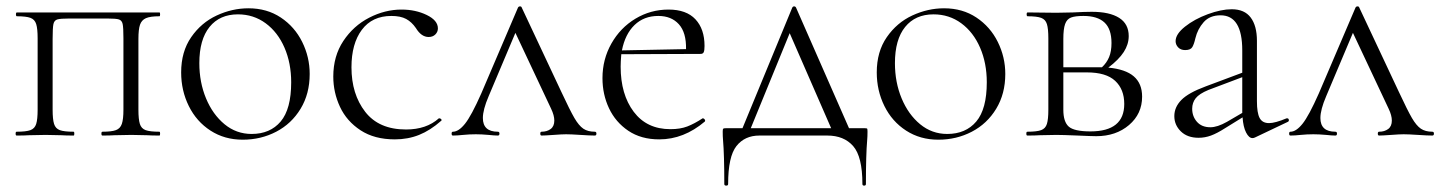

<svg xmlns="http://www.w3.org/2000/svg" viewBox="-20 -425 4516 602"><path d="M480 0Q455 0 441 -1L392 -2L339 -1Q325 0 301 0Q298 0 298 -6Q298 -12 301 -12Q330 -12 343.5 -17Q357 -22 362 -36.5Q367 -51 367 -81V-305Q367 -339 364.5 -350Q362 -361 353 -364Q344 -367 315 -367H199Q169 -367 159.5 -364Q150 -361 147.5 -349.5Q145 -338 145 -303V-81Q145 -51 149.5 -36.5Q154 -22 167.5 -17Q181 -12 211 -12Q213 -12 213 -6Q213 0 211 0Q186 0 172 -1L123 -2L71 -1Q57 0 32 0Q29 0 29 -6Q29 -12 32 -12Q62 -12 75.5 -17Q89 -22 93.5 -36.5Q98 -51 98 -81V-305Q98 -335 93.5 -349.5Q89 -364 75.5 -369Q62 -374 33 -374Q30 -374 30 -380Q30 -386 33 -386H480Q482 -386 482 -380Q482 -374 480 -374Q451 -374 437.5 -368Q424 -362 419 -347.5Q414 -333 414 -303V-81Q414 -51 418.5 -36.5Q423 -22 436.5 -17Q450 -12 480 -12Q482 -12 482 -6Q482 0 480 0Z M548 -198Q548 -263 579.5 -308.5Q611 -354 659.5 -376.5Q708 -399 759 -399Q817 -399 860.5 -370Q904 -341 927.5 -293.5Q951 -246 951 -193Q951 -131 922.5 -84Q894 -37 846 -12Q798 13 741 13Q684 13 640 -15.5Q596 -44 572 -92.5Q548 -141 548 -198ZM893 -167Q893 -227 872 -275.5Q851 -324 813 -352Q775 -380 726 -380Q669 -380 637 -340.5Q605 -301 605 -227Q605 -167 626 -116.5Q647 -66 684 -35.5Q721 -5 769 -5Q827 -5 860 -44Q893 -83 893 -167Z M1025 -185Q1025 -249 1056.5 -296.5Q1088 -344 1137.5 -369.5Q1187 -395 1239 -395Q1283 -395 1318 -378Q1353 -361 1353 -336Q1353 -325 1345 -317Q1337 -309 1324 -309Q1301 -309 1284 -337Q1271 -356 1253.5 -365.5Q1236 -375 1207 -375Q1147 -375 1114.5 -331.5Q1082 -288 1082 -214Q1082 -130 1125 -74.5Q1168 -19 1253 -19Q1317 -19 1356 -54H1358Q1361 -54 1363.5 -51Q1366 -48 1363 -46Q1329 -16 1294 -2Q1259 12 1218 12Q1154 12 1110.5 -16.5Q1067 -45 1046 -90Q1025 -135 1025 -185Z M1845 0Q1830 0 1800 -2Q1770 -4 1755 -4Q1742 -4 1716 -2Q1688 0 1678 0Q1674 0 1674 -6Q1674 -12 1678 -12Q1695 -12 1706.5 -20.5Q1718 -29 1718 -47Q1718 -63 1708 -84L1596 -322L1512 -123Q1494 -81 1494 -55Q1494 -12 1541 -12Q1546 -12 1546 -6Q1546 0 1541 0Q1530 0 1512 -2Q1490 -4 1472 -4Q1452 -4 1432 -2Q1414 0 1400 0Q1396 0 1396 -6Q1396 -12 1400 -12Q1418 -12 1438 -37Q1458 -62 1489 -132L1604 -401Q1606 -405 1610.5 -405Q1615 -405 1616 -401L1740 -137Q1767 -79 1781 -55Q1795 -31 1809 -21.5Q1823 -12 1845 -12Q1850 -12 1850 -6Q1850 0 1845 0Z M2184 -54Q2187 -54 2189.5 -50.5Q2192 -47 2190 -44Q2124 12 2047 12Q1990 12 1950 -15Q1910 -42 1889.5 -85.5Q1869 -129 1869 -180Q1869 -239 1897 -288.5Q1925 -338 1972.5 -366.5Q2020 -395 2076 -395Q2132 -395 2160.5 -364.5Q2189 -334 2189 -281Q2189 -267 2186.5 -261.5Q2184 -256 2177 -256L1928 -255Q1926 -231 1926 -216Q1926 -129 1967 -74.5Q2008 -20 2082 -20Q2113 -20 2135 -28.5Q2157 -37 2183 -54ZM1930 -267 2131 -271Q2132 -323 2108.5 -349Q2085 -375 2044 -375Q1999 -375 1969.5 -346.5Q1940 -318 1930 -267Z M2700 -12Q2700 3 2699 14Q2695 60 2695 152Q2695 157 2689.5 157Q2684 157 2684 152Q2684 66 2655 33Q2626 0 2574 0H2361Q2315 0 2289 33Q2263 66 2263 152Q2263 157 2257 157Q2251 157 2251 152Q2251 60 2247 14Q2246 3 2246 -12Q2246 -20 2247.5 -21.5Q2249 -23 2256 -23H2308L2464 -401Q2466 -405 2470 -405Q2474 -405 2476 -401L2642 -23H2691Q2698 -23 2699 -21.5Q2700 -20 2700 -12ZM2586 -23 2456 -321 2334 -23Z M2729 -198Q2729 -263 2760.5 -308.5Q2792 -354 2840.5 -376.5Q2889 -399 2940 -399Q2998 -399 3041.5 -370Q3085 -341 3108.5 -293.5Q3132 -246 3132 -193Q3132 -131 3103.5 -84Q3075 -37 3027 -12Q2979 13 2922 13Q2865 13 2821 -15.5Q2777 -44 2753 -92.5Q2729 -141 2729 -198ZM3074 -167Q3074 -227 3053 -275.5Q3032 -324 2994 -352Q2956 -380 2907 -380Q2850 -380 2818 -340.5Q2786 -301 2786 -227Q2786 -167 2807 -116.5Q2828 -66 2865 -35.5Q2902 -5 2950 -5Q3008 -5 3041 -44Q3074 -83 3074 -167Z M3561 -122Q3561 -68 3520 -33Q3479 2 3417 2Q3403 2 3359 0Q3311 -2 3292 -2L3240 -1Q3226 0 3201 0Q3198 0 3198 -6Q3198 -12 3201 -12Q3231 -12 3244.5 -17Q3258 -22 3262.5 -36.5Q3267 -51 3267 -81V-305Q3267 -335 3262.5 -349.5Q3258 -364 3244.5 -369Q3231 -374 3202 -374Q3199 -374 3199 -380Q3199 -386 3202 -386L3292 -385L3344 -386Q3382 -388 3403 -388Q3459 -388 3489 -369Q3519 -350 3519 -312Q3519 -286 3503.5 -262Q3488 -238 3455 -213Q3509 -208 3535 -185.5Q3561 -163 3561 -122ZM3314 -303V-214H3423H3435Q3450 -228 3457.5 -246Q3465 -264 3465 -290Q3465 -334 3443 -354.5Q3421 -375 3377 -375Q3351 -375 3338 -370Q3325 -365 3319.5 -349.5Q3314 -334 3314 -303ZM3505 -99Q3505 -145 3476.5 -171.5Q3448 -198 3388 -198H3314V-81Q3314 -43 3331 -28Q3348 -13 3399 -13Q3505 -13 3505 -99Z M4016 -54Q4020 -54 4021 -49.5Q4022 -45 4018 -43L3915 6Q3911 8 3907 8Q3896 8 3887 -9.5Q3878 -27 3876 -57L3821 -23Q3796 -7 3777 0Q3758 7 3738 7Q3703 7 3682.5 -13Q3662 -33 3662 -61Q3662 -89 3684 -111.5Q3706 -134 3760 -154L3875 -197V-267Q3875 -377 3807 -377Q3773 -377 3754 -355.5Q3735 -334 3728 -305Q3724 -287 3718.5 -277.5Q3713 -268 3696 -268Q3682 -268 3674 -276.5Q3666 -285 3666 -296Q3666 -318 3695.5 -341.5Q3725 -365 3767 -380.5Q3809 -396 3842 -396Q3882 -396 3901.5 -370Q3921 -344 3921 -297V-108Q3921 -71 3929.5 -55Q3938 -39 3959 -39Q3978 -39 4014 -54ZM3875 -71V-74V-183L3769 -143Q3740 -131 3729 -117Q3718 -103 3718 -84Q3718 -60 3733 -43Q3748 -26 3775 -26Q3797 -26 3827 -43Z M4471 0Q4456 0 4426 -2Q4396 -4 4381 -4Q4368 -4 4342 -2Q4314 0 4304 0Q4300 0 4300 -6Q4300 -12 4304 -12Q4321 -12 4332.5 -20.5Q4344 -29 4344 -47Q4344 -63 4334 -84L4222 -322L4138 -123Q4120 -81 4120 -55Q4120 -12 4167 -12Q4172 -12 4172 -6Q4172 0 4167 0Q4156 0 4138 -2Q4116 -4 4098 -4Q4078 -4 4058 -2Q4040 0 4026 0Q4022 0 4022 -6Q4022 -12 4026 -12Q4044 -12 4064 -37Q4084 -62 4115 -132L4230 -401Q4232 -405 4236.5 -405Q4241 -405 4242 -401L4366 -137Q4393 -79 4407 -55Q4421 -31 4435 -21.5Q4449 -12 4471 -12Q4476 -12 4476 -6Q4476 0 4471 0Z"/></svg>

Font: Cormorant Garamond Light
Style: Regular
Weight: 300
Designer: Christian Thalmann (Catharsis Fonts)
Version: Version 3.000